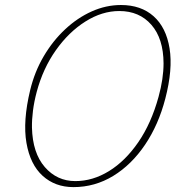

<svg xmlns="http://www.w3.org/2000/svg" viewBox="-20 -731 701 766"><path d="M462.5 -711Q542.5 -711 592.8 -666.2Q643 -621.5 656.5 -538Q670 -454.5 639.5 -337.5Q612.5 -233.5 558.8 -153.8Q505 -74 431.8 -29.2Q358.5 15.5 273 15.5Q200 15.5 150.2 -29.5Q100.5 -74.5 85.5 -161Q70.5 -247.5 100.5 -372Q118 -444.5 154.2 -506.2Q190.5 -568 239.8 -614Q289 -660 346 -685.5Q403 -711 462.5 -711ZM280.5 -8.5Q350 -8.5 415 -48.5Q480 -88.5 531.8 -163.8Q583.5 -239 612.5 -344.5Q632.5 -417 632.5 -478.5Q632 -577 584 -632Q536 -687 456 -687Q387 -687 320.8 -645.2Q254.5 -603.5 203 -530.8Q151.5 -458 126.5 -364.5Q116 -325 111.5 -289.2Q107 -253.5 107.5 -222Q110 -120.5 158.8 -64.5Q207.5 -8.5 280.5 -8.5Z"/></svg>

Font: Fraunces144ptSuperSoftThinItalic
Style: Italic
Weight: 100
Italic angle: -16°
Version: Version 1.000;[0bf87f6ff]